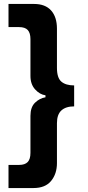

<svg xmlns="http://www.w3.org/2000/svg" viewBox="-20 -721 443 971"><path d="M268 -378Q268 -327 290.5 -308Q313 -289 355 -289V-183Q313 -183 290.5 -162.5Q268 -142 268 -98V104Q268 158 238.5 194Q209 230 149 230H23V113H77Q106 113 120 98.5Q134 84 134 52V-135Q134 -179 157 -201.5Q180 -224 210 -229V-239Q181 -243 157.5 -269Q134 -295 134 -337V-523Q134 -554 120.5 -569Q107 -584 76 -584H23V-701H152Q209 -701 238.5 -668Q268 -635 268 -576Z"/></svg>

Font: PT Sans Caption
Style: Bold
Weight: 700
Designer: A.Korolkova, O.Umpeleva, V.Yefimov
Foundry: ParaType Ltd
Version: Version 2.003W OFL